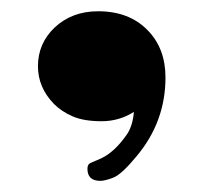

<svg xmlns="http://www.w3.org/2000/svg" viewBox="-20 -206 373 341"><path d="M217.8 -7.3Q191.9 9.3 160.4 9.3Q128.9 9.3 109.1 0.7Q89.4 -7.8 75.7 -21.5Q47.4 -50.8 47.4 -88.4Q47.4 -128.9 77.1 -157.2Q107.9 -186 154.3 -186Q209.5 -186 242.2 -152.3Q273.9 -120.1 273.9 -68.4Q273.9 10.3 222.7 71.3Q196.3 103.5 181.4 109.4Q166.5 115.2 158.2 115.2Q135.3 115.2 135.3 93.8Q135.3 85.9 140.6 83.5L158.7 75.7Q183.6 64.5 206.1 31.7Q215.8 16.6 217.8 -7.3Z"/></svg>

Font: Limelight
Style: Regular
Weight: 400
Designer: Nicole Fally
Foundry: Nicole Fally
Version: Version 1.002